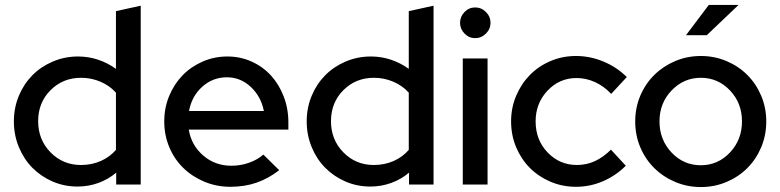

<svg xmlns="http://www.w3.org/2000/svg" viewBox="-20 -745 3149 775"><path d="M449 0V-48Q417 -21 377 -6.5Q337 8 293 8Q239 8 192 -12.5Q145 -33 110.5 -68Q76 -103 56 -151.5Q36 -200 36 -255Q36 -310 56 -358Q76 -406 110.5 -441Q145 -476 193 -496.5Q241 -517 295 -517Q337 -517 376 -504Q415 -491 448 -467V-700L548 -722V0ZM134 -256Q134 -181 184 -130Q234 -79 307 -79Q350 -79 386.5 -95Q423 -111 448 -140V-371Q423 -399 386 -415Q349 -431 307 -431Q234 -431 184 -381Q134 -331 134 -256Z M1107 -58Q1063 -24 1015 -7.5Q967 9 910 9Q854 9 805 -11.5Q756 -32 720 -67Q684 -102 663.5 -150.5Q643 -199 643 -255Q643 -310 663 -358Q683 -406 717 -441Q751 -476 798 -496.5Q845 -517 898 -517Q950 -517 995.5 -496.5Q1041 -476 1073.5 -440.5Q1106 -405 1125 -356Q1144 -307 1144 -251V-222H742Q752 -159 800 -117.5Q848 -76 914 -76Q951 -76 985 -88Q1019 -100 1043 -121ZM896 -433Q839 -433 796.5 -395Q754 -357 743 -297H1045Q1034 -355 992.5 -394Q951 -433 896 -433Z M1631 0V-48Q1599 -21 1559 -6.5Q1519 8 1475 8Q1421 8 1374 -12.5Q1327 -33 1292.5 -68Q1258 -103 1238 -151.5Q1218 -200 1218 -255Q1218 -310 1238 -358Q1258 -406 1292.5 -441Q1327 -476 1375 -496.5Q1423 -517 1477 -517Q1519 -517 1558 -504Q1597 -491 1630 -467V-700L1730 -722V0ZM1316 -256Q1316 -181 1366 -130Q1416 -79 1489 -79Q1532 -79 1568.5 -95Q1605 -111 1630 -140V-371Q1605 -399 1568 -415Q1531 -431 1489 -431Q1416 -431 1366 -381Q1316 -331 1316 -256Z M1898 -591Q1873 -591 1855 -609.5Q1837 -628 1837 -653Q1837 -678 1855 -696.5Q1873 -715 1898 -715Q1923 -715 1941.5 -696.5Q1960 -678 1960 -653Q1960 -628 1941.5 -609.5Q1923 -591 1898 -591ZM1948 -509V0H1848V-509Z M2309 -79Q2347 -79 2381 -94.5Q2415 -110 2446 -141L2506 -76Q2466 -36 2414 -13.5Q2362 9 2305 9Q2250 9 2202 -11.5Q2154 -32 2119 -67Q2084 -102 2063.5 -150.5Q2043 -199 2043 -255Q2043 -310 2063.5 -358.5Q2084 -407 2119 -442.5Q2154 -478 2202 -498.5Q2250 -519 2305 -519Q2362 -519 2416 -496.5Q2470 -474 2510 -434L2447 -366Q2418 -397 2382 -413.5Q2346 -430 2307 -430Q2238 -430 2190 -379Q2142 -328 2142 -255Q2142 -180 2190.5 -129.5Q2239 -79 2309 -79Z M2544 0ZM2544 -255Q2544 -310 2564.5 -358.5Q2585 -407 2621 -442.5Q2657 -478 2705.5 -498.5Q2754 -519 2809 -519Q2864 -519 2912.5 -498.5Q2961 -478 2996.5 -442.5Q3032 -407 3052.5 -358.5Q3073 -310 3073 -255Q3073 -199 3052.5 -150.5Q3032 -102 2996.5 -66.5Q2961 -31 2912.5 -10.5Q2864 10 2809 10Q2754 10 2705.5 -10.5Q2657 -31 2621 -66.5Q2585 -102 2564.5 -150.5Q2544 -199 2544 -255ZM2809 -78Q2878 -78 2926.5 -129.5Q2975 -181 2975 -255Q2975 -329 2926.5 -380Q2878 -431 2809 -431Q2740 -431 2691 -380Q2642 -329 2642 -255Q2642 -181 2690.5 -129.5Q2739 -78 2809 -78ZM2841 -725H2961L2833 -603H2749Z"/></svg>

Font: Red Hat Display Medium
Style: Regular
Weight: 500
Designer: Pentagram / MCKL
Foundry: Pentagram / MCKL
Version: Version 1.005; Red Hat Display Medium